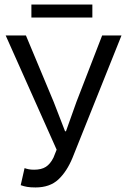

<svg xmlns="http://www.w3.org/2000/svg" viewBox="-20 -812 554 844"><path d="M136 12Q114 12 99.5 9.5Q85 7 71 2L88 -73Q96 -70 106 -68Q116 -66 130 -66Q162 -66 181.5 -78.5Q201 -91 215 -119L229 -154L5 -656H94L216 -364L266 -235H270L316 -364L429 -656H514L299 -119Q274 -58 236.5 -23Q199 12 136 12ZM118 -735V-792H386V-735Z"/></svg>

Font: Processing Sans Pro
Style: Regular
Weight: 400
Designer: Paul D. Hunt
Foundry: Adobe Systems Incorporated
Version: Version 2.020;PS 2.000;hotconv 1.0.86;makeotf.lib2.5.63406